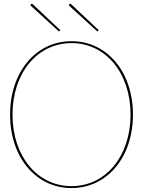

<svg xmlns="http://www.w3.org/2000/svg" viewBox="-20 -977 745 1000"><path d="M294 -820 150 -955.5C147 -958.5 143 -957 141.5 -955.5C140 -954 137.5 -950 140.5 -947L287 -813ZM494 -820 350 -955.5C347 -958.5 343 -957 341.5 -955.5C340 -954 337.5 -950 340.5 -947L487 -813ZM352.5 2.5C538 2.5 672.5 -158 672.5 -380C672.5 -602 538 -762.5 352.5 -762.5C167 -762.5 32.5 -602 32.5 -380C32.5 -158 167 2.5 352.5 2.5ZM352.5 -7.5C174 -7.5 45 -164 45 -380C45 -596 174 -752.5 352.5 -752.5C531 -752.5 660 -596 660 -380C660 -164 531 -7.5 352.5 -7.5Z"/></svg>

Font: Znikomit
Style: Regular
Weight: 100
Designer: gluk
Foundry: gluk
Version: Version 0.55